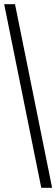

<svg xmlns="http://www.w3.org/2000/svg" viewBox="-20 -780 270 921"><path d="M178 121H230L52 -760H0Z"/></svg>

Font: Noto Serif Georgian ExtraCondensed Medium
Style: Regular
Weight: 500
Width: 2
Designer: Monotype Design Team, Akaki Razmadze
Foundry: Google LLC
Version: Version 2.003